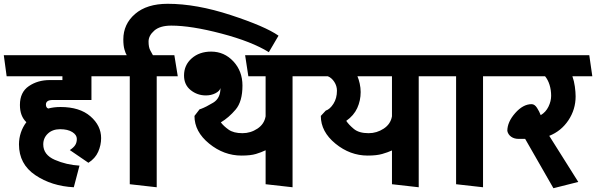

<svg xmlns="http://www.w3.org/2000/svg" viewBox="-31 -971 3142 1012"><path d="M374 -239Q374 -260 350 -275Q326 -290 286 -290Q246 -290 221.5 -267Q197 -244 197 -210Q197 -155 258 -128.5Q319 -102 388 -98L358 16Q241 10 155 -48Q69 -106 69 -210Q69 -242 79 -272Q89 -302 108 -327Q91 -343 82.5 -365.5Q74 -388 74 -418Q74 -485 121 -517Q168 -549 231 -549H298V-569H4L-11 -680H550L567 -569H451V-444H248Q228 -444 219.5 -437.5Q211 -431 211 -420Q211 -413 213.5 -407.5Q216 -402 223 -399Q238 -403 254 -405Q270 -407 288 -407Q389 -407 445.5 -358Q502 -309 502 -243Q502 -206 486.5 -171Q471 -136 435 -113L337 -180Q357 -193 365.5 -206.5Q374 -220 374 -239Z M1386 -696Q1296 -752 1136.5 -794Q977 -836 872 -836Q812 -836 782 -809.5Q752 -783 752 -752Q752 -722 761 -705.5Q770 -689 775 -680H888L906 -569H795V16L653 0V-569H562L545 -680H637Q631 -689 625 -710Q619 -731 619 -763Q619 -844 681 -897.5Q743 -951 853 -951Q1004 -951 1185.5 -891.5Q1367 -832 1437 -783Z M1369 0V-179Q1346 -168 1318 -159.5Q1290 -151 1242 -151Q1149 -151 1071.5 -214Q994 -277 994 -360L1021 -395L1028 -397Q1055 -407 1093 -430Q1131 -453 1131 -507Q1127 -491 1104.5 -479.5Q1082 -468 1054 -468Q1009 -468 974 -496Q939 -524 939 -573Q939 -628 979.5 -663.5Q1020 -699 1082 -699Q1151 -699 1199 -647.5Q1247 -596 1247 -520Q1247 -436 1211 -393.5Q1175 -351 1133 -326Q1147 -307 1173.5 -288Q1200 -269 1247 -269Q1290 -269 1326 -293Q1362 -317 1369 -358V-569H1278L1261 -680H1604L1621 -569H1511V16Z M2035 0V-178Q2013 -168 1983.5 -159.5Q1954 -151 1907 -151Q1814 -151 1737 -214Q1660 -277 1660 -360L1686 -388Q1708 -395 1726.5 -424Q1745 -453 1745 -493Q1745 -518 1731 -539.5Q1717 -561 1697 -569H1616L1599 -680H2271L2287 -569H2176V16ZM1794 -334Q1807 -314 1834 -291.5Q1861 -269 1912 -269Q1955 -269 1991.5 -293Q2028 -317 2035 -358V-569H1853Q1860 -553 1865 -530.5Q1870 -508 1870 -486Q1870 -441 1852 -401.5Q1834 -362 1794 -334Z M2373 0V-569H2282L2265 -680H2608L2626 -569H2515V16Z M3091 -569H2986Q2995 -544 2999 -514.5Q3003 -485 3003 -463Q3003 -394 2965 -337Q2927 -280 2864 -255L3017 -12L2886 21L2737 -239H2702Q2679 -239 2663 -250.5Q2647 -262 2643 -281Q2643 -328 2684.5 -375Q2726 -422 2771 -422Q2787 -422 2799.5 -402.5Q2812 -383 2819 -364Q2846 -380 2860 -409Q2874 -438 2874 -466Q2874 -497 2865.5 -524Q2857 -551 2842 -569H2620L2603 -680H3075Z"/></svg>

Font: Palanquin Dark
Style: Regular
Weight: 400
Designer: Pria Ravichandran
Version: Version 1.001